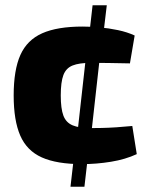

<svg xmlns="http://www.w3.org/2000/svg" viewBox="-20 -710 574 730"><path d="M294 -609Q322 -609 357.5 -606Q393 -603 428.5 -595.5Q464 -588 492 -575L474 -469Q429 -470 392 -470.5Q355 -471 325 -471Q281 -471 256 -461Q231 -451 221 -424.5Q211 -398 211 -347Q211 -297 221 -270.5Q231 -244 256 -233.5Q281 -223 325 -223Q341 -223 366.5 -223.5Q392 -224 422.5 -226Q453 -228 483 -231L500 -124Q457 -104 402 -95Q347 -86 292 -86Q196 -86 139 -111.5Q82 -137 57 -194.5Q32 -252 32 -347Q32 -444 57.5 -501Q83 -558 140.5 -583.5Q198 -609 294 -609ZM320 -165 301 0H248L267 -165ZM361 -505 323 -165H270L308 -505ZM386 -690 364 -505H311L332 -690Z"/></svg>

Font: Exo 2 ExtraBold
Style: Regular
Weight: 800
Designer: Natanael Gama
Foundry: Natanael Gama
Version: Version 2.010